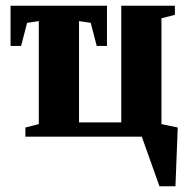

<svg xmlns="http://www.w3.org/2000/svg" viewBox="-20 -479 648 673"><path d="M603 -32 595 174H539L477 0H69V-32L116 -44V-405L75 -399L54 -318H17V-459H355V-318H319L298 -399L257 -405V-50H405V-459H593V-427L546 -415V-44Z"/></svg>

Font: Libra Serif Modern
Style: Bold
Weight: 700
Designer: Stefan Peev, Context Ltd
Foundry: Ascender Corporation
Version: Version 1.000